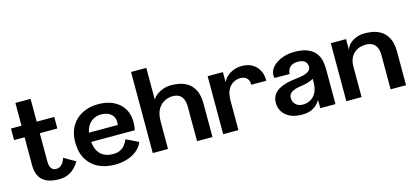

<svg xmlns="http://www.w3.org/2000/svg" viewBox="-58 -1078 3249 1509"><g transform="rotate(-15 1566.5 -324.0)"><path d="M276.6 8.5Q210.7 8.5 171.3 -13Q131.9 -34.4 116 -70.2Q100 -105.9 100 -148.6V-380.7H14.2V-474.6H100V-660H223.5V-474.6H366.6V-380.7H223.5V-151.6Q223.5 -113.9 237.1 -94.8Q250.7 -75.8 276.6 -75.8Q302.6 -75.8 321.9 -94.7Q341.2 -113.7 349.7 -146.8L443.6 -93.1Q431.2 -68.9 408.9 -45.6Q386.7 -22.2 354.5 -6.9Q322.3 8.5 276.6 8.5Z M586 -284.5H832.3Q833.7 -290.6 834 -296Q834.3 -301.4 834.3 -307.1Q834.3 -335 821.5 -355.2Q808.8 -375.3 784.7 -386.9Q760.7 -398.4 725.3 -398.4Q690.9 -398.4 661 -381.6Q631.1 -364.9 612.7 -329.9Q594.3 -294.9 594.8 -240.9Q594.5 -185.9 610.9 -148.4Q627.4 -110.9 659.8 -92Q692.2 -73 738.9 -73Q772.1 -73 795.9 -84.3Q819.7 -95.6 835.5 -115.6Q851.3 -135.6 861.6 -160.2L961.5 -111.9Q944.6 -70.7 909.9 -43.4Q875.1 -16.1 829.4 -2.3Q783.7 11.4 731.4 11.4Q656.9 11.4 598.9 -16.5Q540.9 -44.4 507.4 -100.6Q474 -156.7 474 -240.2Q474 -315.8 506 -369.7Q538 -423.7 594.1 -453Q650.2 -482.4 722.1 -482.4Q831 -482.4 894.5 -426.3Q957.9 -370.2 957.9 -274.4Q957.9 -259.3 956.2 -243.3Q954.4 -227.3 950.7 -209.9H582.7Z M1040.9 0V-660H1165V-401.9Q1179 -424.5 1201.9 -441.3Q1224.8 -458.1 1253.9 -468Q1283 -477.8 1315.6 -477.8Q1380 -477.8 1421.1 -460.3Q1462.1 -442.8 1485.2 -413.3Q1508.2 -383.8 1517.5 -349.3Q1526.7 -314.8 1526.7 -278.7V-0.2H1401.2V-278.7Q1401.2 -313.7 1391.8 -338.5Q1382.5 -363.4 1361.5 -377.5Q1340.5 -391.6 1304.5 -391.6Q1273.3 -391.6 1241.2 -375.7Q1209.2 -359.7 1187.8 -324.7Q1166.5 -289.7 1165 -232.3V0Z M1613.9 0V-472H1738V-388.4Q1749.7 -416.7 1774.1 -437.4Q1798.5 -458.1 1828.7 -469.1Q1859 -480.2 1890.1 -480.2Q1942.6 -480.4 1977.4 -459.5Q2012.1 -438.6 2030.4 -404.9Q2048.7 -371.3 2049.5 -333Q2049.7 -329.5 2049.7 -326.2Q2049.7 -322.9 2049.1 -318.2H1927.3Q1928.8 -353.5 1909.5 -372.2Q1890.2 -390.9 1856.6 -390.9Q1827.7 -390.9 1800.6 -376.1Q1773.5 -361.3 1756.4 -329.9Q1739.3 -298.5 1738 -246.3V0Z M2256.7 12.2Q2196.5 12.2 2156.8 -6.8Q2117.1 -25.7 2097 -58.4Q2077 -91.1 2077 -131.6Q2077 -169.3 2097 -198.3Q2116.9 -227.3 2163.1 -246.9Q2209.3 -266.5 2286.5 -273.9Q2319.9 -277.3 2346.2 -284.7Q2372.5 -292.2 2387.6 -305.3Q2402.7 -318.3 2402.7 -338.5Q2402.7 -367.2 2383.2 -382.7Q2363.6 -398.2 2328.4 -398.2Q2294.1 -398.2 2275.6 -386.2Q2257.1 -374.2 2249.6 -358.4Q2242.1 -342.6 2240.9 -330.9Q2240.7 -327.7 2240.5 -325.5Q2240.3 -323.3 2241.4 -321.6L2117.7 -322.6Q2116.2 -329.7 2115.3 -335.9Q2114.4 -342.1 2114.6 -348.5Q2116.3 -385.1 2144.8 -414.8Q2173.3 -444.5 2219.1 -462.5Q2264.9 -480.4 2318.7 -480.4Q2391.1 -480.4 2432.7 -460.8Q2474.4 -441.3 2495.1 -411.1Q2515.7 -380.9 2521.6 -347.2Q2527.5 -313.5 2527.5 -285.5V0H2403.7V-67.7Q2384.4 -33 2348.3 -10.4Q2312.2 12.2 2256.7 12.2ZM2282.1 -62.7Q2307.4 -62.7 2330.1 -72.2Q2352.9 -81.7 2369.9 -100.2Q2386.9 -118.7 2396.5 -146.6Q2406.1 -174.5 2406.1 -212.6V-238.5Q2384.1 -225.7 2356.6 -217.9Q2329 -210.1 2295.1 -205.9Q2252.7 -200 2226.5 -184Q2200.4 -168 2200.4 -136Q2200.4 -118.5 2208.6 -102.1Q2216.9 -85.7 2234.8 -74.2Q2252.8 -62.7 2282.1 -62.7Z M2890.6 -478Q2954.9 -478 2996.1 -460.5Q3037.2 -443 3060.3 -413.5Q3083.3 -383.9 3092.5 -349.4Q3101.7 -314.8 3101.7 -278.7V0H2976.2V-278.7Q2976.2 -313.7 2965.8 -338.2Q2955.3 -362.7 2933.7 -376.3Q2912 -389.9 2876.1 -389.9Q2851.7 -389.9 2827.5 -382.3Q2803.3 -374.7 2783.5 -357.5Q2763.6 -340.3 2751.8 -313.3Q2740 -286.3 2740 -247.2V0H2615.9V-472H2740V-383.1Q2748.9 -413.9 2771.9 -434.7Q2794.8 -455.5 2826.3 -466.8Q2857.9 -478 2890.6 -478Z"/></g></svg>

Font: Panamera Thin
Style: Regular
Weight: 100
Designer: Bastien Sozeau
Foundry: NBR — Bastien Sozeau
Version: Version 3.003;gftools[0.9.33]